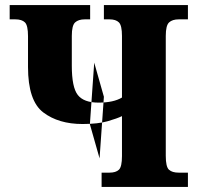

<svg xmlns="http://www.w3.org/2000/svg" viewBox="-20 -734 780 754"><path d="M371 -112 333 -246 350 -488 388 -354ZM379 0H718V-56H682Q656 -56 643.5 -67.5Q631 -79 631 -122V-593Q631 -634 644 -646Q657 -658 682 -658H718V-714H388V-658H410Q435 -658 447 -646Q459 -634 459 -593V-351Q426 -331 367 -331Q309 -331 285.5 -361Q262 -391 262 -476V-593Q262 -634 275 -646Q288 -658 313 -658H334V-714H18V-658H40Q66 -658 78 -646Q90 -634 90 -592V-471Q90 -338 150 -292.5Q210 -247 304 -247Q365 -247 403 -258Q441 -269 459 -278V-121Q459 -79 447 -67.5Q435 -56 410 -56H379Z"/></svg>

Font: Noto Serif SemiCondensed Extra
Style: Regular
Weight: 800
Width: 4
Designer: Monotype Design Team
Foundry: Monotype Imaging Inc.
Version: Version 1.002